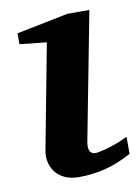

<svg xmlns="http://www.w3.org/2000/svg" viewBox="-65 -546 441 604"><g transform="rotate(-10 155.0 -244.0)"><path d="M308.1 -32.2Q263.2 -7.8 222.7 2.2Q182.1 12.2 139.2 12.2Q111.8 12.2 93 2.9Q74.2 -6.3 63.5 -21Q52.7 -35.6 49.3 -54Q45.9 -72.3 49.8 -90.8L112.8 -422.9L26.9 -432.1V-466.8L191.9 -500H262.2L185.1 -99.1Q183.1 -90.3 182.6 -82Q182.1 -73.7 183.8 -67.4Q185.5 -61 190.4 -57.1Q195.3 -53.2 204.1 -53.2Q208 -53.2 219.5 -55.7Q231 -58.1 246.1 -62.5Q261.2 -66.9 277.6 -73.2Q293.9 -79.6 308.1 -86.9Z"/></g></svg>

Font: Charis SIL APac
Style: Bold Italic
Weight: 700
Italic angle: -11°
Foundry: SIL International
Version: Version 5.000